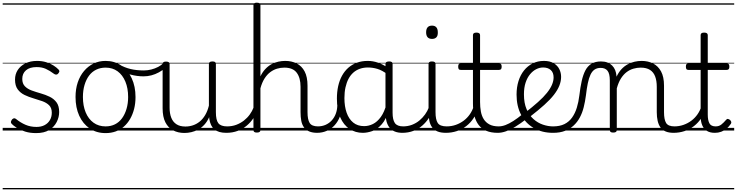

<svg xmlns="http://www.w3.org/2000/svg" viewBox="-20 -973 5492 1431"><path d="M249 19Q203 19 167 7.5Q131 -4 105 -20.5Q79 -37 67 -50Q60 -58 61.5 -65.5Q63 -73 70 -83Q78 -91 85.5 -91.5Q93 -92 101 -85Q133 -59 170 -43Q207 -27 252 -27Q287 -27 312.5 -40.5Q338 -54 352 -78Q366 -102 366 -133Q366 -169 346 -188.5Q326 -208 295 -219Q264 -230 229.5 -240Q195 -250 163.5 -265Q132 -280 112 -307Q92 -334 92 -380Q92 -420 112 -451Q132 -482 169 -500.5Q206 -519 256 -519Q293 -519 324 -509.5Q355 -500 378.5 -485Q402 -470 417 -454Q424 -446 422 -439Q420 -432 413 -424Q407 -417 398.5 -417Q390 -417 382 -423Q350 -447 321 -460Q292 -473 253 -473Q201 -473 173.5 -449Q146 -425 146 -385Q146 -350 165.5 -330Q185 -310 216.5 -298.5Q248 -287 283.5 -277Q319 -267 350 -252Q381 -237 401 -210.5Q421 -184 421 -138Q421 -100 402.5 -63.5Q384 -27 346.5 -4Q309 19 249 19ZM0 428H479V438H0ZM0 -20H479V0H0ZM0 -505H479V-500H0ZM0 -948H479V-938H0Z M767 19Q699 19 648.5 -15.5Q598 -50 570.5 -110.5Q543 -171 543 -250Q543 -310 559.5 -359Q576 -408 606.5 -444Q637 -480 677.5 -499.5Q718 -519 767 -519Q833 -519 883 -485Q933 -451 961.5 -390Q990 -329 990 -250Q990 -202 979.5 -161Q969 -120 950 -87Q931 -54 904 -30Q877 -6 842.5 6.5Q808 19 767 19ZM767 -31Q806 -31 837 -46.5Q868 -62 889.5 -91.5Q911 -121 923 -161.5Q935 -202 935 -250Q935 -315 914.5 -364.5Q894 -414 856.5 -441.5Q819 -469 767 -469Q728 -469 696.5 -453.5Q665 -438 643.5 -409Q622 -380 610 -339.5Q598 -299 598 -250Q598 -185 618.5 -135.5Q639 -86 677 -58.5Q715 -31 767 -31ZM459 428H1060V438H459ZM459 -20H1060V0H459ZM459 -505H1060V-500H459ZM459 -948H1060V-938H459Z M1050 -404Q1001 -404 953.5 -417Q906 -430 850 -460Q841 -464 840 -471.5Q839 -479 842 -485.5Q845 -492 851 -495Q857 -498 865 -494Q909 -469 953.5 -458.5Q998 -448 1052 -448Q1080 -448 1107.5 -455Q1135 -462 1159 -474.5Q1183 -487 1199 -504Q1204 -511 1210.5 -509.5Q1217 -508 1221.5 -502Q1226 -496 1226 -487.5Q1226 -479 1219 -472Q1192 -449 1164.5 -434Q1137 -419 1108.5 -411.5Q1080 -404 1050 -404ZM1060 428V438ZM1060 -20V0ZM1060 -505V-500ZM1060 -948V-938Z M1355 18Q1307 18 1270 -1.5Q1233 -21 1212.5 -61.5Q1192 -102 1192 -166V-496Q1192 -505 1198 -509.5Q1204 -514 1217 -514Q1231 -514 1237.5 -509.5Q1244 -505 1244 -496V-171Q1244 -127 1256.5 -95.5Q1269 -64 1295 -47Q1321 -30 1362 -30Q1391 -30 1418 -39Q1445 -48 1468 -66.5Q1491 -85 1509 -115Q1527 -145 1537 -186V-496Q1537 -506 1543.5 -510.5Q1550 -515 1564 -515Q1577 -515 1583 -510.5Q1589 -506 1589 -496V-137Q1589 -78 1607.5 -54.5Q1626 -31 1673 -31Q1683 -31 1687.5 -23.5Q1692 -16 1691.5 -7Q1691 2 1685 9.5Q1679 17 1667 17Q1637 17 1615 10.5Q1593 4 1577.5 -9Q1562 -22 1553 -41.5Q1544 -61 1540 -87L1539 -100Q1524 -66 1502.5 -43Q1481 -20 1456.5 -7Q1432 6 1406 12Q1380 18 1355 18ZM1060 428H1731V438H1060ZM1060 -20H1731V0H1060ZM1060 -505H1731V-500H1060ZM1060 -948H1731V-938H1060Z M1666 17Q1655 17 1649.5 9.5Q1644 2 1644.5 -7Q1645 -16 1652 -23.5Q1659 -31 1672 -31Q1710 -31 1741.5 -43Q1773 -55 1798 -74.5Q1823 -94 1841.5 -119.5Q1860 -145 1870 -172Q1874 -182 1882.5 -182Q1891 -182 1897.5 -175.5Q1904 -169 1901 -159Q1890 -125 1869.5 -93.5Q1849 -62 1819.5 -37Q1790 -12 1751.5 2.5Q1713 17 1666 17ZM1731 428V438ZM1731 -20V0ZM1731 -505V-500ZM1731 -948V-938Z M2345 17Q2309 17 2284.5 6.5Q2260 -4 2245.5 -24Q2231 -44 2225.5 -72.5Q2220 -101 2220 -137V-326Q2220 -393 2191.5 -431Q2163 -469 2099 -469Q2071 -469 2044.5 -461Q2018 -453 1994.5 -435.5Q1971 -418 1952 -388.5Q1933 -359 1921 -315V-4Q1921 6 1914.5 10.5Q1908 15 1894 15Q1881 15 1875 10.5Q1869 6 1869 -4V-934Q1869 -944 1875 -948.5Q1881 -953 1894 -953Q1908 -953 1914.5 -948.5Q1921 -944 1921 -934V-404Q1937 -437 1958.5 -459.5Q1980 -482 2004.5 -495Q2029 -508 2055 -513.5Q2081 -519 2106 -519Q2154 -519 2191.5 -500Q2229 -481 2250.5 -440.5Q2272 -400 2272 -334V-137Q2272 -82 2288 -56.5Q2304 -31 2351 -31Q2362 -31 2367.5 -23.5Q2373 -16 2372.5 -7Q2372 2 2365 9.5Q2358 17 2345 17ZM1731 428H2407V438H1731ZM1731 -20H2407V0H1731ZM1731 -505H2407V-500H1731ZM1731 -948H2407V-938H1731Z M2342 17Q2331 17 2325.5 9.5Q2320 2 2320.5 -7Q2321 -16 2328 -23.5Q2335 -31 2348 -31Q2381 -31 2407.5 -43Q2434 -55 2453 -76Q2472 -97 2482.5 -125Q2493 -153 2494 -186Q2495 -198 2504 -201.5Q2513 -205 2521.5 -201.5Q2530 -198 2529 -186Q2528 -142 2513.5 -104.5Q2499 -67 2474.5 -40Q2450 -13 2416 2Q2382 17 2342 17ZM2407 428V438ZM2407 -20V0ZM2407 -505V-500ZM2407 -948V-938Z M2684 17Q2629 17 2585 -12Q2541 -41 2516 -98Q2491 -155 2491 -238Q2491 -288 2500.5 -331Q2510 -374 2529 -408.5Q2548 -443 2575.5 -467.5Q2603 -492 2639.5 -505.5Q2676 -519 2721 -519Q2759 -519 2795.5 -506.5Q2832 -494 2868 -470V-419Q2828 -449 2793 -459.5Q2758 -470 2722 -470Q2690 -470 2662.5 -460.5Q2635 -451 2613.5 -432Q2592 -413 2577.5 -385.5Q2563 -358 2555 -322Q2547 -286 2547 -242Q2547 -180 2563.5 -133Q2580 -86 2612.5 -59.5Q2645 -33 2694 -33Q2728 -33 2760 -49Q2792 -65 2818.5 -101.5Q2845 -138 2862 -202L2880 -159Q2859 -85 2825.5 -47Q2792 -9 2754.5 4Q2717 17 2684 17ZM2980 17Q2946 17 2922 7Q2898 -3 2883 -22Q2868 -41 2860.5 -69Q2853 -97 2853 -132V-495Q2853 -506 2860 -510.5Q2867 -515 2881 -515Q2894 -515 2900 -510.5Q2906 -506 2906 -496V-133Q2906 -81 2923 -56Q2940 -31 2986 -31Q2993 -31 2997 -23.5Q3001 -16 3000.5 -7Q3000 2 2995.5 9.5Q2991 17 2980 17ZM2407 428H3042V438H2407ZM2407 -20H3042V0H2407ZM2407 -505H3042V-500H2407ZM2407 -948H3042V-938H2407Z M2977 17Q2966 17 2960.5 9.5Q2955 2 2955.5 -7Q2956 -16 2963 -23.5Q2970 -31 2983 -31Q3020 -31 3051 -43Q3082 -55 3106 -75Q3130 -95 3148 -120Q3166 -145 3176 -172Q3180 -183 3189 -182.5Q3198 -182 3204 -174.5Q3210 -167 3207 -157Q3196 -124 3176 -93Q3156 -62 3127.5 -37Q3099 -12 3061 2.5Q3023 17 2977 17ZM3042 428V438ZM3042 -20V0ZM3042 -505V-500ZM3042 -948V-938Z M3304 17Q3266 17 3240.5 6.5Q3215 -4 3200.5 -24Q3186 -44 3180 -72.5Q3174 -101 3174 -137V-496Q3174 -506 3180 -510.5Q3186 -515 3199 -515Q3213 -515 3219.5 -510.5Q3226 -506 3226 -496V-137Q3226 -82 3242.5 -56.5Q3259 -31 3310 -31Q3319 -31 3323.5 -23.5Q3328 -16 3327.5 -7Q3327 2 3321.5 9.5Q3316 17 3304 17ZM3200 -683Q3178 -683 3167 -695.5Q3156 -708 3156 -732Q3156 -757 3167 -769.5Q3178 -782 3200 -782Q3221 -782 3232 -769.5Q3243 -757 3243 -732Q3244 -707 3232.5 -695Q3221 -683 3200 -683ZM3042 428H3367V438H3042ZM3042 -20H3367V0H3042ZM3042 -505H3367V-500H3042ZM3042 -948H3367V-938H3042Z M3302 17Q3291 17 3285.5 9.5Q3280 2 3280.5 -7Q3281 -16 3288 -23.5Q3295 -31 3308 -31Q3345 -31 3377.5 -42.5Q3410 -54 3436.5 -74Q3463 -94 3482 -121.5Q3501 -149 3511 -182Q3514 -193 3523.5 -192Q3533 -191 3539.5 -184Q3546 -177 3543 -167Q3531 -125 3509 -91.5Q3487 -58 3455.5 -33.5Q3424 -9 3385 4Q3346 17 3302 17ZM3367 428V438ZM3367 -20V0ZM3367 -505V-500ZM3367 -948V-938Z M3691 17Q3640 17 3604.5 2Q3569 -13 3547.5 -41.5Q3526 -70 3515.5 -110Q3505 -150 3505 -201V-452H3414Q3403 -452 3399 -458Q3395 -464 3395 -476Q3395 -489 3399 -494.5Q3403 -500 3414 -500H3505V-711Q3505 -721 3511.5 -725.5Q3518 -730 3531 -730Q3544 -730 3551 -725.5Q3558 -721 3558 -711V-500H3699Q3710 -500 3714.5 -494.5Q3719 -489 3719 -476Q3719 -464 3714.5 -458Q3710 -452 3699 -452H3558V-213Q3558 -175 3564 -142Q3570 -109 3585.5 -84.5Q3601 -60 3628 -45.5Q3655 -31 3698 -31Q3708 -31 3713 -23.5Q3718 -16 3717.5 -7Q3717 2 3710.5 9.5Q3704 17 3691 17ZM3367 428H3755V438H3367ZM3367 -20H3755V0H3367ZM3367 -505H3755V-500H3367ZM3367 -948H3755V-938H3367Z M3690 17Q3679 17 3673.5 9.5Q3668 2 3668.5 -7Q3669 -16 3676 -23.5Q3683 -31 3696 -31Q3721 -31 3747.5 -41Q3774 -51 3805.5 -71Q3837 -91 3876 -123Q3884 -129 3891.5 -126Q3899 -123 3904 -116Q3909 -109 3909.5 -100Q3910 -91 3902 -85Q3859 -52 3821.5 -29Q3784 -6 3751.5 5.5Q3719 17 3690 17ZM3755 428V438ZM3755 -20V0ZM3755 -505V-500ZM3755 -948V-938Z M3890 -130Q3948 -175 3989.5 -212Q4031 -249 4056.5 -281Q4082 -313 4094 -341.5Q4106 -370 4106 -396Q4106 -432 4085 -451Q4064 -470 4028 -470Q4002 -470 3977 -457.5Q3952 -445 3931 -420Q3910 -395 3897.5 -357.5Q3885 -320 3885 -270Q3885 -205 3904.5 -159.5Q3924 -114 3956 -85.5Q3988 -57 4026.5 -44Q4065 -31 4102 -31Q4114 -31 4119.5 -23.5Q4125 -16 4125 -7Q4125 2 4119.5 9.5Q4114 17 4102 17Q4020 17 3958.5 -18.5Q3897 -54 3863.5 -118Q3830 -182 3830 -268Q3830 -323 3844.5 -369Q3859 -415 3886 -448.5Q3913 -482 3950.5 -500.5Q3988 -519 4034 -519Q4078 -519 4106.5 -502Q4135 -485 4148.5 -458Q4162 -431 4162 -400Q4162 -368 4149 -335Q4136 -302 4108.5 -266.5Q4081 -231 4036.5 -191Q3992 -151 3930 -103ZM3755 428H4243V438H3755ZM3755 -20H4243V0H3755ZM3755 -505H4243V-500H3755ZM3755 -948H4243V-938H3755Z M4102 17Q4090 17 4083.5 9.5Q4077 2 4077 -7Q4077 -16 4083.5 -23.5Q4090 -31 4102 -31Q4152 -31 4186.5 -48Q4221 -65 4243.5 -96.5Q4266 -128 4279 -170Q4292 -212 4298 -262Q4305 -322 4315.5 -369Q4326 -416 4343 -448.5Q4360 -481 4388.5 -498Q4417 -515 4459 -515Q4468 -515 4472.5 -508Q4477 -501 4476.5 -491.5Q4476 -482 4471 -474.5Q4466 -467 4457 -467Q4430 -467 4411.5 -454.5Q4393 -442 4381 -416.5Q4369 -391 4361 -352.5Q4353 -314 4347 -262Q4341 -216 4330.5 -174Q4320 -132 4301.5 -97.5Q4283 -63 4255.5 -37.5Q4228 -12 4190.5 2.5Q4153 17 4102 17ZM4243 428H4343V438H4243ZM4243 -20H4343V0H4243ZM4243 -505H4343V-500H4243ZM4243 -948H4343V-938H4243Z M5002 17Q4965 17 4940.5 6.5Q4916 -4 4902 -24Q4888 -44 4881.5 -72.5Q4875 -101 4875 -137V-326Q4875 -371 4863 -403Q4851 -435 4824.5 -452Q4798 -469 4755 -469Q4728 -469 4700.5 -461Q4673 -453 4649.5 -435Q4626 -417 4607.5 -387.5Q4589 -358 4577 -314V-4Q4577 6 4570.5 10.5Q4564 15 4550 15Q4537 15 4531 10.5Q4525 6 4525 -4V-374Q4525 -424 4508 -445.5Q4491 -467 4457 -467Q4446 -467 4440.5 -474.5Q4435 -482 4435.5 -491.5Q4436 -501 4442 -508Q4448 -515 4459 -515Q4487 -515 4507.5 -507Q4528 -499 4542.5 -484.5Q4557 -470 4565 -450Q4573 -430 4575 -405V-401Q4591 -435 4612 -457.5Q4633 -480 4658 -493.5Q4683 -507 4709.5 -513Q4736 -519 4762 -519Q4810 -519 4847.5 -500Q4885 -481 4907 -440.5Q4929 -400 4929 -334V-137Q4929 -82 4944.5 -56.5Q4960 -31 5008 -31Q5017 -31 5022 -23.5Q5027 -16 5026.5 -7Q5026 2 5020 9.5Q5014 17 5002 17ZM4343 428H5064V438H4343ZM4343 -20H5064V0H4343ZM4343 -505H5064V-500H4343ZM4343 -948H5064V-938H4343Z M4999 17Q4988 17 4982.5 9.5Q4977 2 4977.5 -7Q4978 -16 4985 -23.5Q4992 -31 5005 -31Q5042 -31 5074.5 -42.5Q5107 -54 5133.5 -74Q5160 -94 5179 -121.5Q5198 -149 5208 -182Q5211 -193 5220.5 -192Q5230 -191 5236.5 -184Q5243 -177 5240 -167Q5228 -125 5206 -91.5Q5184 -58 5152.5 -33.5Q5121 -9 5082 4Q5043 17 4999 17ZM5064 428V438ZM5064 -20V0ZM5064 -505V-500ZM5064 -948V-938Z M5308 17Q5272 17 5248.5 2.5Q5225 -12 5213.5 -40Q5202 -68 5202 -107V-452H5111Q5100 -452 5096 -458Q5092 -464 5092 -476Q5092 -489 5096 -494.5Q5100 -500 5111 -500H5202V-711Q5202 -721 5208.5 -725.5Q5215 -730 5228 -730Q5241 -730 5248 -725.5Q5255 -721 5255 -711V-500H5396Q5407 -500 5411.5 -494.5Q5416 -489 5416 -476Q5416 -464 5411.5 -458Q5407 -452 5396 -452H5255V-119Q5255 -78 5267 -54.5Q5279 -31 5314 -31Q5339 -31 5356.5 -45Q5374 -59 5391 -79Q5398 -88 5405.5 -86.5Q5413 -85 5421 -79Q5428 -72 5430 -64.5Q5432 -57 5427 -50Q5413 -29 5395 -14Q5377 1 5355 9Q5333 17 5308 17ZM5064 428H5452V438H5064ZM5064 -20H5452V0H5064ZM5064 -505H5452V-500H5064ZM5064 -948H5452V-938H5064Z"/></svg>

Font: Playwrite US Modern Guides
Style: Regular
Weight: 400
Designer: Veronika Burian, José Scaglione
Foundry: TypeTogether
Version: Version 1.003